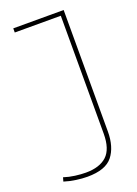

<svg xmlns="http://www.w3.org/2000/svg" viewBox="-138 -758 591 827"><g transform="rotate(-20 158.0 -345.0)"><path d="M10 -6 15 -24Q39 -16 66 -12.5Q93 -9 115 -9Q178 -9 211 -39.5Q244 -70 244 -141V-681H33V-700H264V-143Q264 -73 231.5 -31.5Q199 10 115 10Q92 10 63.5 6Q35 2 10 -6Z"/></g></svg>

Font: Georama SemiCondensed Thin
Style: Regular
Weight: 100
Width: 4
Designer: Jean-Baptiste Levee
Foundry: Production Type
Version: Version 1.000